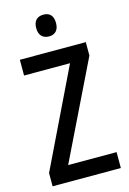

<svg xmlns="http://www.w3.org/2000/svg" viewBox="-136 -984 707 1049"><g transform="rotate(-15 217.5 -459.5)"><path d="M220 -919C184 -919 163 -899 163 -857C163 -817 185 -796 220 -796C254 -796 275 -817 275 -857C275 -899 255 -919 220 -919ZM412 0V-90H138L405 -638V-714H32V-625H292L26 -75V0Z"/></g></svg>

Font: Noto Sans Sinhala Condensed Medium
Style: Regular
Weight: 500
Width: 3
Designer: Jelle Bosma - Monotype Design Team
Foundry: Monotype Imaging Inc.
Version: Version 2.006